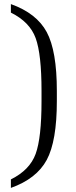

<svg xmlns="http://www.w3.org/2000/svg" viewBox="-20 -770 373 940"><path d="M258.3 -300V-275Q258.3 -79.2 208.8 12.9Q159.2 105 33.3 150V108.3Q125.8 62.5 154.6 -16.7Q183.3 -95.8 183.3 -275V-300V-325Q183.3 -504.2 154.6 -583.3Q125.8 -662.5 33.3 -708.3V-750Q159.2 -705 208.8 -612.9Q258.3 -520.8 258.3 -325Z"/></svg>

Font: BoonBaan
Style: Regular
Weight: 400
Designer: Sungsit Sawaiwan
Foundry: FontUni
Version: Version 2.0